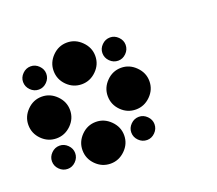

<svg xmlns="http://www.w3.org/2000/svg" viewBox="-96 -629 856 758"><g transform="rotate(-20 331.5 -250.0)"><path d="M416.7 -131.7Q435.8 -131.7 450.4 -117.1Q465 -102.5 465 -83.3Q465 -63.3 450.4 -48.8Q435.8 -34.2 416.7 -34.2Q396.7 -34.2 382.1 -48.8Q367.5 -63.3 367.5 -83.3Q367.5 -102.5 382.1 -117.1Q396.7 -131.7 416.7 -131.7ZM250 -170.8Q285 -170.8 311.2 -144.6Q337.5 -118.3 337.5 -83.3Q337.5 -47.5 311.2 -21.7Q285 4.2 250 4.2Q214.2 4.2 188.3 -21.7Q162.5 -47.5 162.5 -83.3Q162.5 -118.3 188.3 -144.6Q214.2 -170.8 250 -170.8ZM83.3 -131.7Q102.5 -131.7 117.1 -117.1Q131.7 -102.5 131.7 -83.3Q131.7 -63.3 117.1 -48.8Q102.5 -34.2 83.3 -34.2Q63.3 -34.2 48.8 -48.8Q34.2 -63.3 34.2 -83.3Q34.2 -102.5 48.8 -117.1Q63.3 -131.7 83.3 -131.7ZM416.7 -337.5Q451.7 -337.5 477.9 -311.2Q504.2 -285 504.2 -250Q504.2 -214.2 477.9 -188.3Q451.7 -162.5 416.7 -162.5Q380.8 -162.5 355 -188.3Q329.2 -214.2 329.2 -250Q329.2 -285 355 -311.2Q380.8 -337.5 416.7 -337.5ZM83.3 -337.5Q118.3 -337.5 144.6 -311.2Q170.8 -285 170.8 -250Q170.8 -214.2 144.6 -188.3Q118.3 -162.5 83.3 -162.5Q47.5 -162.5 21.7 -188.3Q-4.2 -214.2 -4.2 -250Q-4.2 -285 21.7 -311.2Q47.5 -337.5 83.3 -337.5ZM416.7 -465Q435.8 -465 450.4 -450.4Q465 -435.8 465 -416.7Q465 -396.7 450.4 -382.1Q435.8 -367.5 416.7 -367.5Q396.7 -367.5 382.1 -382.1Q367.5 -396.7 367.5 -416.7Q367.5 -435.8 382.1 -450.4Q396.7 -465 416.7 -465ZM250 -504.2Q285 -504.2 311.2 -477.9Q337.5 -451.7 337.5 -416.7Q337.5 -380.8 311.2 -355Q285 -329.2 250 -329.2Q214.2 -329.2 188.3 -355Q162.5 -380.8 162.5 -416.7Q162.5 -451.7 188.3 -477.9Q214.2 -504.2 250 -504.2ZM83.3 -465Q102.5 -465 117.1 -450.4Q131.7 -435.8 131.7 -416.7Q131.7 -396.7 117.1 -382.1Q102.5 -367.5 83.3 -367.5Q63.3 -367.5 48.8 -382.1Q34.2 -396.7 34.2 -416.7Q34.2 -435.8 48.8 -450.4Q63.3 -465 83.3 -465Z"/></g></svg>

Font: 0xA000-Dots-Mono
Style: Dots-Mono
Weight: 400
Version: Version 0.1